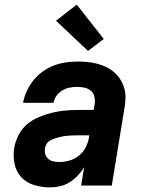

<svg xmlns="http://www.w3.org/2000/svg" viewBox="-20 -805 640 833"><path d="M198 8Q162 8 128.5 -2Q95 -12 72.5 -36Q50 -60 43 -95Q36 -130 42 -165Q47 -193 61 -220Q75 -247 98.5 -266.5Q122 -286 150 -297.5Q178 -309 206.5 -316Q235 -323 263.5 -325.5Q292 -328 320 -328H386L391 -354Q393 -370 389.5 -385.5Q386 -401 374.5 -411Q363 -421 347.5 -424.5Q332 -428 316 -428Q300 -428 283 -425Q266 -422 251 -413Q236 -404 225.5 -390Q215 -376 212 -359H80Q85 -386 96.5 -410.5Q108 -435 125 -456.5Q142 -478 165 -494.5Q188 -511 213 -520.5Q238 -530 264 -534Q290 -538 316 -538Q338 -538 359.5 -536Q381 -534 402 -528.5Q423 -523 441.5 -514Q460 -505 475.5 -491.5Q491 -478 502 -460.5Q513 -443 519 -422.5Q525 -402 524.5 -380Q524 -358 520 -336L465 0H332L345 -79Q333 -60 317 -43Q301 -26 281.5 -14Q262 -2 240.5 3Q219 8 198 8ZM237 -102Q260 -102 283 -109Q306 -116 324.5 -131.5Q343 -147 353.5 -169Q364 -191 367 -214L368 -218H320Q310 -218 299.5 -217.5Q289 -217 279 -216.5Q269 -216 259 -214.5Q249 -213 239 -210.5Q229 -208 218.5 -204.5Q208 -201 198.5 -196Q189 -191 183 -182Q177 -173 175 -162Q173 -149 176.5 -136.5Q180 -124 189 -116Q198 -108 211 -105Q224 -102 237 -102ZM362 -584 223 -715 313 -785 430 -636Z"/></svg>

Font: Iosevka Curly XBdExObl
Style: Regular
Weight: 800
Width: 7
Italic angle: -9°
Monospace: yes
Designer: Belleve Invis
Foundry: Belleve Invis
Version: Version 11.1.0; ttfautohint (v1.8.3)